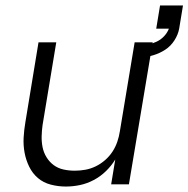

<svg xmlns="http://www.w3.org/2000/svg" viewBox="-20 -675 690 703"><path d="M221 8Q193 8 166 1Q139 -6 119 -23Q99 -40 87 -64.5Q75 -89 70 -116Q65 -143 66.5 -171Q68 -199 73 -228L121 -520H186L136 -218Q133 -197 132.5 -176Q132 -155 136 -135.5Q140 -116 150.5 -99Q161 -82 176.5 -70.5Q192 -59 212 -54.5Q232 -50 254 -50Q273 -50 292.5 -53.5Q312 -57 330.5 -66Q349 -75 365 -89Q381 -103 392 -120Q403 -137 409.5 -156Q416 -175 419 -195L473 -520H539L452 0H387L402 -91Q388 -68 368 -48.5Q348 -29 323.5 -16Q299 -3 273 2.5Q247 8 221 8ZM497 -462 489 -506Q505 -508 521 -511.5Q537 -515 552.5 -522Q568 -529 580 -541.5Q592 -554 598 -569V-570H552L566 -655H650L636 -570Q632 -548 618.5 -527Q605 -506 585 -493Q565 -480 542 -473Q519 -466 497 -462Z"/></svg>

Font: Iosevka SS04 Light Extended
Style: Italic
Weight: 300
Width: 7
Italic angle: -9°
Monospace: yes
Designer: Belleve Invis
Foundry: Belleve Invis
Version: Version 19.0.0; ttfautohint (v1.8.4)